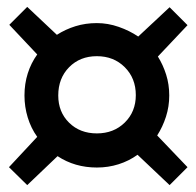

<svg xmlns="http://www.w3.org/2000/svg" viewBox="-20 -604 570 557"><path d="M59 -67 6 -119 88 -207Q70 -232 60.5 -263Q51 -294 51 -327Q51 -361 60.5 -391Q70 -421 88 -446L7 -532L59 -584L145 -503Q170 -519 199 -528Q228 -537 261 -537Q293 -537 324.5 -526Q356 -515 381 -498L472 -583L524 -531L438 -440Q453 -416 462 -387.5Q471 -359 471 -327Q471 -295 461.5 -265.5Q452 -236 436 -211L524 -119L472 -67L379 -155Q354 -137 324 -127.5Q294 -118 261 -118Q197 -118 147 -151ZM261 -217Q310 -217 342 -248.5Q374 -280 374 -328Q374 -377 342 -409Q310 -441 261 -441Q212 -441 180.5 -409Q149 -377 149 -327Q149 -279 180.5 -248Q212 -217 261 -217Z"/></svg>

Font: Faustina Light SemiBold
Style: Regular
Weight: 600
Version: Version 1.200